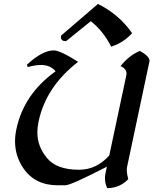

<svg xmlns="http://www.w3.org/2000/svg" viewBox="-20 -937 782 978"><path d="M525.9 21.5Q514.6 -3.9 514.6 -29.3Q514.6 -41.5 517.1 -53.2L524.4 -87.9Q340.8 6.8 312.5 6.8H274.4Q157.7 6.8 98.6 -80.6Q56.6 -142.6 56.6 -217.3Q56.6 -247.1 63.5 -279.3Q101.6 -458.5 263.2 -573.7Q237.3 -606 188 -606Q159.2 -606 121.1 -595.2L117.2 -607.4Q195.8 -680.2 253.4 -680.2Q287.1 -680.2 377.9 -622.1Q214.4 -495.6 176.8 -319.3Q170.4 -288.6 170.4 -260.7Q170.4 -191.4 219.5 -131.8Q268.6 -72.3 382.8 -72.3Q471.2 -72.3 536.6 -145L623 -551.3Q624.5 -557.1 624.5 -562Q624.5 -587.4 593.8 -600.1Q638.2 -655.3 692.4 -677.7Q741.7 -650.9 741.7 -626.5Q741.7 -624 627.9 -89.8Q626 -81.1 626 -70.8Q626 -50.3 633.3 -24.4Q589.8 21 525.9 21.5ZM546.4 -699.2Q505.4 -779.8 442.4 -829.1L316.4 -727.1Q290.5 -727.1 290.5 -747.6Q290.5 -751.5 291.5 -755.9L479 -917Q587.4 -862.8 652.8 -768.1Q610.8 -720.7 546.4 -699.2Z"/></svg>

Font: Balgruf
Style: Italic
Weight: 500
Italic angle: -12°
Designer: Paul James Miller
Foundry: High-Logic / Made with FontCreator
Version: Version 1.201;March 28, 2021;FontCreator 13.0.0.2683 64-bit